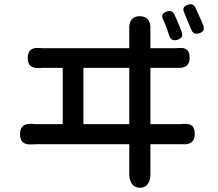

<svg xmlns="http://www.w3.org/2000/svg" viewBox="-20 -841 1020 900"><path d="M816 -731C810 -746 803 -761 797 -774C789 -789 778 -792 762 -787C741 -780 735 -768 745 -749C750 -738 755 -725 760 -713C765 -699 770 -685 774 -672C781 -653 794 -649 813 -655C832 -661 838 -672 832 -690C828 -703 822 -717 816 -731ZM916 -761C909 -776 903 -791 896 -805C889 -820 878 -824 862 -819C841 -813 834 -800 844 -781C849 -769 854 -756 859 -744C865 -730 871 -716 876 -703C883 -685 895 -679 914 -685C933 -691 940 -703 933 -722C928 -735 922 -748 916 -761ZM393 -615H201C189 -615 176 -615 164 -616C129 -619 110 -605 110 -569C110 -534 128 -521 163 -522C176 -523 189 -523 201 -523H274V-259H165C154 -259 143 -259 132 -260C94 -263 74 -250 74 -212C74 -175 93 -162 130 -164C142 -165 154 -165 165 -165H375H586V-52C586 -48 586 -41 586 -31C584 6 599 39 636 39C673 39 687 6 685 -31C685 -42 685 -50 685 -54V-165H808C815 -165 823 -165 833 -165C871 -162 893 -175 893 -213C893 -250 876 -263 839 -260C829 -259 819 -259 808 -259H685V-523H784C791 -523 801 -523 812 -523C848 -521 869 -534 869 -570C869 -605 853 -619 818 -616C807 -615 796 -615 784 -615H685V-692C685 -695 685 -699 685 -704C687 -740 672 -765 635 -765C598 -765 584 -740 586 -703C586 -699 586 -695 586 -692V-615ZM371 -391V-523H586V-259H478H371Z"/></svg>

Font: GenSenRounded2 TW M
Style: Regular
Weight: 500
Version: Version 2.100;PS 2.1;hotconv 16.6.51;makeotf.lib2.5.65220 DE